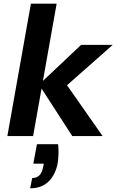

<svg xmlns="http://www.w3.org/2000/svg" viewBox="-20 -740 635 1044"><path d="M373 0 192 -280 421 -496H593L311 -247L319 -313L538 0ZM20 0 148 -720H288L160 0ZM144 284 155 228Q180 228 195 212.5Q210 197 215 165L218 150H161L181 44H296Q299 71 298 97Q297 123 294 146Q282 210 244 247Q206 284 144 284Z"/></svg>

Font: DM Sans 24pt ExtraBold
Style: Italic
Weight: 800
Italic angle: -10°
Designer: Colophon Foundry, Jonny Pinhorn
Foundry: Colophon Foundry
Version: Version 4.004;gftools[0.9.30]